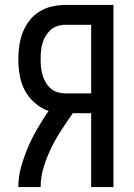

<svg xmlns="http://www.w3.org/2000/svg" viewBox="-20 -755 540 775"><path d="M54 0Q54 -42 65.5 -82.5Q77 -123 93.5 -161.5Q110 -200 131 -236Q152 -272 176 -307Q145 -318 120 -340Q95 -362 80 -390.5Q65 -419 59.5 -451.5Q54 -484 54 -516Q54 -544 58 -571.5Q62 -599 72 -624.5Q82 -650 99 -672Q116 -694 139.5 -708.5Q163 -723 190 -729Q217 -735 244 -735H438V0H348V-298H274Q250 -264 227.5 -229.5Q205 -195 187 -158Q169 -121 156.5 -81Q144 -41 144 0ZM244 -378H348V-655H244Q228 -655 212.5 -650Q197 -645 185 -634.5Q173 -624 164.5 -610Q156 -596 151.5 -580.5Q147 -565 145.5 -548.5Q144 -532 144 -516Q144 -500 145.5 -484Q147 -468 151.5 -452.5Q156 -437 164.5 -422.5Q173 -408 185 -397.5Q197 -387 212.5 -382.5Q228 -378 244 -378Z"/></svg>

Font: Iosevka Term Curly Medium
Style: Regular
Weight: 500
Designer: Belleve Invis
Foundry: Belleve Invis
Version: Version 32.3.0